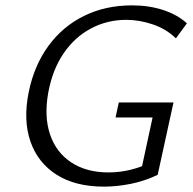

<svg xmlns="http://www.w3.org/2000/svg" viewBox="-20 -687 719 716"><path d="M368 9Q261 9 191 -35.5Q121 -80 93.5 -159.5Q66 -239 87 -343Q107 -442 160 -515Q213 -588 293 -627.5Q373 -667 472 -667Q536 -667 589 -649.5Q642 -632 677 -600L636 -544Q600 -579 550 -596Q500 -613 451 -613Q380 -613 319.5 -581Q259 -549 217.5 -488.5Q176 -428 160 -342Q144 -253 166.5 -186Q189 -119 245.5 -81.5Q302 -44 385 -44Q427 -44 467.5 -54Q508 -64 547 -84L503 -36L549 -249H411L423 -305H627L568 -35Q520 -12 468 -1.5Q416 9 368 9Z"/></svg>

Font: Ysabeau Office
Style: Italic
Weight: 400
Italic angle: -12°
Designer: Christian Thalmann (Catharsis Fonts)
Version: Version 2.001;gftools[0.9.30]; featfreeze: tnum,lnum,ss02